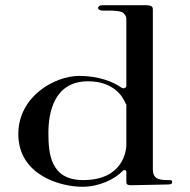

<svg xmlns="http://www.w3.org/2000/svg" viewBox="-20 -706 730 739"><path d="M300 -12.9C175.2 -12.9 166.3 -112.9 166.3 -194.1C166.3 -269.3 186.1 -393.1 318.8 -393.1C413.9 -393.1 451.5 -338.6 464.4 -305.9L466.3 -304V-145.5C465.3 -127.7 455.4 -12.9 300 -12.9ZM297 12.9C361.4 12.9 421.8 -15.8 452.5 -48.5C456.4 -53.5 466.3 -51.5 466.3 -45.5V-4C466.3 6.9 477.2 6.9 487.1 6.9L626.7 4C640.6 4 642.6 0 642.6 -5.9C642.6 -11.9 641.6 -12.9 624.8 -12.9C587.1 -12.9 568.3 -19.8 568.3 -55.4V-670.3C568.3 -683.2 558.4 -686.1 537.6 -686.1H374.3C363.4 -686.1 357.4 -681.2 357.4 -675.2C357.4 -671.3 362.4 -665.3 375.2 -665.3H396C415.8 -665.3 447.5 -664.4 455.4 -655.4C466.3 -643.6 466.3 -640.6 466.3 -628.7V-375.2C466.3 -368.3 456.4 -362.4 446.5 -369.3C415.8 -391.1 359.4 -413.9 285.1 -413.9C190.1 -413.9 50.5 -334.7 50.5 -190.1C50.5 -31.7 212.9 12.9 297 12.9Z"/></svg>

Font: Biblismive
Style: Regular
Weight: 400
Designer: Susan Drake
Foundry: Susan Drake
Version: Version 1.0; ttfautohint (v1.8.4.7-5d5b)